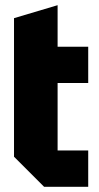

<svg xmlns="http://www.w3.org/2000/svg" viewBox="-20 -720 380 740"><path d="M34 -650 202 -700V-540H320V-400H202V-140H320V0H150L34 -116Z"/></svg>

Font: Tektur Condensed
Style: Bold
Weight: 700
Width: 3
Designer: Adam Jagosz
Foundry: Adam Jagosz
Version: Version 1.005;gftools[0.9.30]